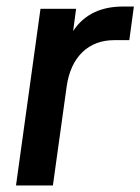

<svg xmlns="http://www.w3.org/2000/svg" viewBox="-20 -568 430 588"><path d="M29 0H142L184 -302C197 -397 254 -445 329 -445H376L390 -548H357C292 -548 239 -526 204 -473L213 -541H104Z"/></svg>

Font: Mluvka SemiBold
Style: Italic
Weight: 600
Italic angle: -8°
Designer: Modified by Jiří Krblich, Original typeface by Gumpita Rahayu
Foundry: Gumpita Rahayu & Jiří Krblich
Version: Version 2.000;Glyphs 3.1.1 (3134)